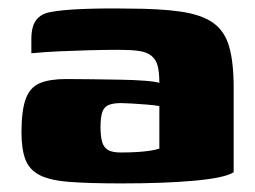

<svg xmlns="http://www.w3.org/2000/svg" viewBox="-20 -423 593 447"><path d="M262 4Q188 4 142 0.5Q96 -3 72 -15.5Q48 -28 39 -52Q30 -76 30 -115Q30 -166 40 -193Q50 -220 73 -229.5Q96 -239 134 -239Q160 -239 193.5 -238.5Q227 -238 259.5 -237.5Q292 -237 317.5 -235Q343 -233 351 -230Q351 -255 347 -270Q343 -285 332 -293.5Q321 -302 303 -304.5Q285 -307 257 -307Q222 -307 186.5 -306Q151 -305 117.5 -303.5Q84 -302 53 -299V-332Q53 -361 64 -376Q75 -391 98 -395Q123 -400 171.5 -402Q220 -404 278 -403Q352 -403 400.5 -396Q449 -389 476 -370Q503 -351 513.5 -314.5Q524 -278 524 -219V-22Q504 -9 434.5 -2.5Q365 4 262 4ZM261 -68Q281 -68 298 -69Q315 -70 328.5 -72Q342 -74 351 -77V-176Q341 -178 322.5 -179.5Q304 -181 287 -182Q270 -183 262 -183Q245 -183 234 -179Q223 -175 218.5 -163Q214 -151 214 -127Q214 -105 218 -92Q222 -79 232 -73.5Q242 -68 261 -68Z"/></svg>

Font: Genos ExtraBold
Style: Regular
Weight: 800
Designer: Robert E. Leuschke
Foundry: Robert E. Leuschke
Version: Version 1.010